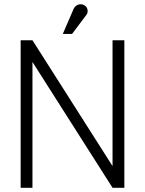

<svg xmlns="http://www.w3.org/2000/svg" viewBox="-20 -891 690 911"><path d="M570 0V-700H514V-103L134 -700H78V0H134V-597L514 0ZM322 -730 391 -822C401 -836 396 -862 374 -869C357 -874 338 -868 329 -848L278 -730Z"/></svg>

Font: Advent Pro
Style: Regular
Weight: 400
Designer: Andreas Kalpakidis
Foundry: Andreas Kalpakidis
Version: Version 2.002 2008